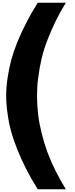

<svg xmlns="http://www.w3.org/2000/svg" viewBox="-20 -1230 550 1400"><path d="M460 150H255Q207 73 171.5 3.5Q136 -66 107 -138Q78 -210 60.5 -274.5Q43 -339 35 -403Q30 -435 27.5 -467Q25 -499 25 -530Q25 -593 35 -660.5Q45 -728 61 -789Q78 -852 106 -922Q134 -992 172 -1064Q190 -1100 211 -1136.5Q232 -1173 255 -1210H460Q418 -1142 385.5 -1075.5Q353 -1009 326 -939Q300 -872 284 -805Q268 -738 259 -666Q254 -632 252 -598Q250 -564 250 -530Q250 -461 258.5 -392.5Q267 -324 284 -258Q317 -120 385 15Q402 49 420.5 82.5Q439 116 460 150Z"/></svg>

Font: Boldonse
Style: Regular
Weight: 400
Designer: Universitype Foundry
Foundry: Universitype Foundry
Version: Version 1.000; ttfautohint (v1.8.4.7-5d5b)